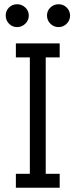

<svg xmlns="http://www.w3.org/2000/svg" viewBox="-20 -887 357 907"><path d="M61 -759Q38 -759 22.5 -775Q7 -791 7 -814Q7 -836 22.5 -851.5Q38 -867 61 -867Q83 -867 99.5 -851.5Q116 -836 116 -813Q116 -791 99.5 -775Q83 -759 61 -759ZM257 -759Q234 -759 218 -775Q202 -791 202 -814Q202 -836 218 -851.5Q234 -867 257 -867Q279 -867 295 -851.5Q311 -836 311 -813Q311 -791 295 -775Q279 -759 257 -759ZM55 0V-66H121V-616H55V-682H262V-616H196V-66H262V0Z"/></svg>

Font: Didact Gothic
Style: Regular
Weight: 400
Designer: Daniel Johnson
Foundry: Daniel Johnson
Version: Version 2.101;PS 002.101;hotconv 1.0.88;makeotf.lib2.5.64775